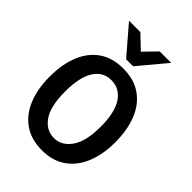

<svg xmlns="http://www.w3.org/2000/svg" viewBox="-270 -1066 1199 1199"><g transform="rotate(45 329.0 -466.5)"><path d="M330 12Q235.5 12 170.8 -32.8Q106 -77.5 72.5 -158.5Q39 -239.5 39 -349Q39 -457.5 72 -538.5Q105 -619.5 169.2 -664.2Q233.5 -709 327 -709Q424.5 -709 489.2 -663.5Q554 -618 586.5 -537Q619 -456 619 -349Q619 -239.5 585.5 -158.5Q552 -77.5 487.5 -32.8Q423 12 330 12ZM330 -95Q395.5 -95 440.8 -158.2Q486 -221.5 486 -352Q486 -477.5 443.8 -541.2Q401.5 -605 327 -605Q254.5 -605 213.8 -541Q173 -477 173 -351Q173 -220.5 216.2 -157.8Q259.5 -95 330 -95ZM300 -762 143 -945H243L331.5 -860.5L414 -945H515L362 -762Z"/></g></svg>

Font: Alatsi
Style: Regular
Weight: 400
Designer: Spyros Zevelakis, Eben Sorkin
Foundry: www.sorkintype.com
Version: Version 1.008; ttfautohint (v1.8.4.7-5d5b)